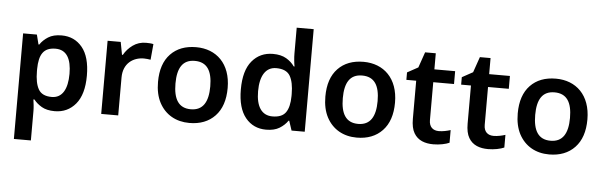

<svg xmlns="http://www.w3.org/2000/svg" viewBox="-57 -969 4448 1417"><g transform="rotate(5 2167.0 -260.0)"><path d="M366.2 -551.8C325.7 -551.8 292.5 -543.9 267.1 -527.8C241.7 -511.7 221.7 -492.7 207 -470.2H201.2L183.1 -542H81.1V240.2H207V20C207 -5.4 203.1 -37.6 199.2 -63H207C221.7 -43.9 241.2 -26.9 266.1 -12.2C291 2.4 323.2 9.8 362.8 9.8C426.3 9.8 478 -14.2 517.6 -61.5C557.1 -108.9 577.1 -179.2 577.1 -272C577.1 -364.7 557.6 -434.6 519 -481.4C480.5 -528.3 429.2 -551.8 366.2 -551.8ZM330.1 -450.2C411.6 -450.2 448.2 -385.7 448.2 -273.9C448.2 -162.1 410.6 -92.8 332 -92.8C283.7 -92.8 251 -108.4 233.4 -139.6C215.8 -170.4 207 -214.8 207 -272.9V-289.1C208.5 -397 240.7 -450.2 330.1 -450.2Z M991.2 -551.8C954.6 -551.8 921.9 -541.5 894 -521.5C866.2 -501.5 844.2 -477.1 828.1 -448.2H821.8L804.2 -542H707V0H833V-280.8C833 -385.7 905.8 -435.1 985.8 -435.1C1001 -435.1 1021.5 -432.6 1035.2 -430.2L1045.9 -546.9C1031.7 -550.8 1008.3 -551.8 991.2 -551.8Z M1620.1 -272C1620.1 -451.7 1512.7 -551.8 1363.3 -551.8C1283.2 -551.8 1220.2 -527.8 1173.8 -479.5C1127.4 -431.2 1104 -362.3 1104 -272C1104 -211.9 1115.2 -161.1 1137.2 -119.1C1181.6 -35.2 1261.2 9.8 1360.4 9.8C1439.9 9.8 1503.4 -14.6 1550.3 -64C1596.7 -112.8 1620.1 -182.1 1620.1 -272ZM1233.4 -272C1233.4 -386.7 1271.5 -450.2 1361.3 -450.2C1453.1 -450.2 1491.2 -386.7 1491.2 -272C1491.2 -157.2 1452.6 -91.8 1362.3 -91.8C1271 -91.8 1233.4 -157.2 1233.4 -272Z M1928.7 9.8C1969.2 9.8 2002.4 2 2027.8 -13.7C2053.2 -29.3 2073.7 -48.3 2088.9 -70.8H2093.8L2117.2 0H2214.8V-759.8H2088.9V-569.8C2088.9 -553.2 2089.8 -535.2 2091.8 -516.1C2093.8 -496.6 2095.7 -482.4 2098.1 -473.1H2091.8C2076.7 -495.1 2056.2 -513.7 2030.8 -528.8C2004.9 -543.9 1972.2 -551.8 1932.1 -551.8C1868.2 -551.8 1816.4 -528.3 1776.9 -481C1737.3 -433.6 1717.8 -363.3 1717.8 -270C1717.8 -177.7 1737.3 -108.4 1775.9 -61C1814.5 -13.7 1865.7 9.8 1928.7 9.8ZM1966.8 -91.8C1888.2 -91.8 1845.7 -153.3 1845.7 -268.1C1845.7 -382.8 1887.2 -449.2 1964.8 -449.2C2015.1 -449.2 2049.3 -433.6 2067.4 -402.8C2085.4 -371.6 2094.7 -327.1 2094.7 -269V-252.9C2094.2 -198.7 2084.5 -158.7 2065.4 -131.8C2046.4 -105 2013.7 -91.8 1966.8 -91.8Z M2859.9 -272C2859.9 -451.7 2752.4 -551.8 2603 -551.8C2522.9 -551.8 2460 -527.8 2413.6 -479.5C2367.2 -431.2 2343.8 -362.3 2343.8 -272C2343.8 -211.9 2355 -161.1 2377 -119.1C2421.4 -35.2 2501 9.8 2600.1 9.8C2679.7 9.8 2743.2 -14.6 2790 -64C2836.4 -112.8 2859.9 -182.1 2859.9 -272ZM2473.1 -272C2473.1 -386.7 2511.2 -450.2 2601.1 -450.2C2692.9 -450.2 2731 -386.7 2731 -272C2731 -157.2 2692.4 -91.8 2602.1 -91.8C2510.7 -91.8 2473.1 -157.2 2473.1 -272Z M3199.7 -90.8C3156.7 -90.8 3127.9 -115.2 3127.9 -166V-446.8H3281.7V-542H3127.9V-661.1H3048.8L3008.8 -545.9L2928.7 -502V-446.8H3001.5V-165C3001.5 -119.6 3008.8 -84.5 3023.9 -59.1C3053.2 -8.3 3106.4 9.8 3167.5 9.8C3214.4 9.8 3259.8 0 3286.6 -12.2V-106C3261.2 -98.1 3230.5 -90.8 3199.7 -90.8Z M3605.5 -90.8C3562.5 -90.8 3533.7 -115.2 3533.7 -166V-446.8H3687.5V-542H3533.7V-661.1H3454.6L3414.6 -545.9L3334.5 -502V-446.8H3407.2V-165C3407.2 -119.6 3414.6 -84.5 3429.7 -59.1C3459 -8.3 3512.2 9.8 3573.2 9.8C3620.1 9.8 3665.5 0 3692.4 -12.2V-106C3667 -98.1 3636.2 -90.8 3605.5 -90.8Z M4285.2 -272C4285.2 -451.7 4177.7 -551.8 4028.3 -551.8C3948.2 -551.8 3885.3 -527.8 3838.9 -479.5C3792.5 -431.2 3769 -362.3 3769 -272C3769 -211.9 3780.3 -161.1 3802.2 -119.1C3846.7 -35.2 3926.3 9.8 4025.4 9.8C4105 9.8 4168.5 -14.6 4215.3 -64C4261.7 -112.8 4285.2 -182.1 4285.2 -272ZM3898.4 -272C3898.4 -386.7 3936.5 -450.2 4026.4 -450.2C4118.2 -450.2 4156.2 -386.7 4156.2 -272C4156.2 -157.2 4117.7 -91.8 4027.3 -91.8C3936 -91.8 3898.4 -157.2 3898.4 -272Z"/></g></svg>

Font: Noto Reveo Sans
Style: Regular
Weight: 600
Designer: Monotype Design Team
Foundry: Monotype Imaging Inc.
Version: Version 2.007